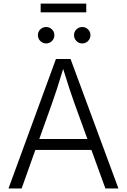

<svg xmlns="http://www.w3.org/2000/svg" viewBox="-20 -1059 713 1079"><path d="M27.8 0 294.4 -727.5H376.5L645.5 0H572.3L493.7 -216.3H178.7L101.6 0ZM200.7 -277.8H471.2L399.4 -475.6Q386.2 -511.7 370.6 -559.1Q355 -606.4 335 -671.4Q315.4 -606 299.6 -558.1Q283.7 -510.3 271.5 -475.6ZM464.8 -1038.6V-989.7H208.5V-1038.6ZM239.3 -814.9Q220.2 -814.9 206.5 -828.6Q192.9 -842.3 192.9 -861.3Q192.9 -880.4 206.5 -893.8Q220.2 -907.2 239.3 -907.2Q258.3 -907.2 272 -893.8Q285.6 -880.4 285.6 -861.3Q285.6 -842.3 272 -828.6Q258.3 -814.9 239.3 -814.9ZM442.4 -814.9Q422.9 -814.9 409.4 -828.6Q396 -842.3 396 -861.3Q396 -880.4 409.4 -893.8Q422.9 -907.2 442.4 -907.2Q461.4 -907.2 474.9 -893.8Q488.3 -880.4 488.3 -861.3Q488.3 -842.3 474.9 -828.6Q461.4 -814.9 442.4 -814.9Z"/></svg>

Font: Inter Light
Style: Regular
Weight: 300
Designer: Rasmus Andersson
Foundry: rsms
Version: Version 4.000;git-a52131595